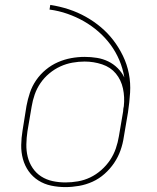

<svg xmlns="http://www.w3.org/2000/svg" viewBox="-20 -755 640 783"><path d="M247 8Q217 8 188.5 2Q160 -4 136.5 -19Q113 -34 97 -56.5Q81 -79 73.5 -106.5Q66 -134 66.5 -163.5Q67 -193 72 -223L88 -323Q93 -350 102 -377Q111 -404 127.5 -428Q144 -452 167 -471Q190 -490 216.5 -501.5Q243 -513 270.5 -518Q298 -523 325 -523Q351 -523 375.5 -519Q400 -515 421.5 -504.5Q443 -494 460 -477Q477 -460 487 -439Q481 -476 466.5 -510Q452 -544 430.5 -573Q409 -602 381.5 -626Q354 -650 322.5 -668Q291 -686 255.5 -698.5Q220 -711 182 -716L185 -735Q224 -729 260.5 -717Q297 -705 330 -686.5Q363 -668 391.5 -644Q420 -620 442.5 -590.5Q465 -561 481.5 -527Q498 -493 505.5 -455Q513 -417 510.5 -377Q508 -337 502 -297L485 -197Q481 -169 471.5 -142Q462 -115 445.5 -90.5Q429 -66 406.5 -46Q384 -26 357.5 -14Q331 -2 302.5 3Q274 8 247 8ZM247 -11Q272 -11 298 -15.5Q324 -20 348 -31.5Q372 -43 393 -61.5Q414 -80 429 -102.5Q444 -125 452.5 -150Q461 -175 465 -200L482 -300L483 -312L485 -322Q489 -359 481.5 -394Q474 -429 452.5 -455Q431 -481 396.5 -492.5Q362 -504 325 -504Q301 -504 275.5 -499.5Q250 -495 226 -484Q202 -473 181 -455.5Q160 -438 145 -416Q130 -394 121.5 -369.5Q113 -345 109 -320L92 -220Q88 -193 87.5 -166.5Q87 -140 93 -115.5Q99 -91 113 -70Q127 -49 148 -35.5Q169 -22 194.5 -16.5Q220 -11 247 -11Z"/></svg>

Font: Iosevka SS04 Thin Extended
Style: Italic
Weight: 100
Width: 7
Italic angle: -9°
Monospace: yes
Designer: Belleve Invis
Foundry: Belleve Invis
Version: Version 19.0.0; ttfautohint (v1.8.4)